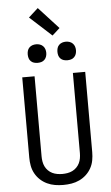

<svg xmlns="http://www.w3.org/2000/svg" viewBox="-73 -1235 745 1288"><g transform="rotate(-5 300.0 -590.5)"><path d="M300 8Q272 8 244.5 3.5Q217 -1 191.5 -13Q166 -25 145.5 -44Q125 -63 111.5 -87.5Q98 -112 93 -139.5Q88 -167 88 -195V-735H171V-195Q171 -178 174 -160.5Q177 -143 184.5 -127.5Q192 -112 204.5 -99.5Q217 -87 232.5 -79.5Q248 -72 265.5 -69Q283 -66 300 -66Q317 -66 334.5 -69Q352 -72 367.5 -79.5Q383 -87 395.5 -99.5Q408 -112 415.5 -127.5Q423 -143 426 -160.5Q429 -178 429 -195V-735H512V-195Q512 -167 507 -139.5Q502 -112 488.5 -87.5Q475 -63 454.5 -44Q434 -25 408.5 -13Q383 -1 355.5 3.5Q328 8 300 8ZM400 -823Q387 -823 375 -826.5Q363 -830 354 -839Q345 -848 341.5 -860Q338 -872 338 -885Q338 -898 341.5 -910Q345 -922 354 -931Q363 -940 375 -944Q387 -948 400 -948Q413 -948 425 -944Q437 -940 446 -931Q455 -922 459 -910Q463 -898 463 -885Q463 -872 459 -860Q455 -848 446 -839Q437 -830 425 -826.5Q413 -823 400 -823ZM200 -823Q187 -823 175 -826.5Q163 -830 154 -839Q145 -848 141.5 -860Q138 -872 138 -885Q138 -898 141.5 -910Q145 -922 154 -931Q163 -940 175 -944Q187 -948 200 -948Q213 -948 225 -944Q237 -940 246 -931Q255 -922 259 -910Q263 -898 263 -885Q263 -872 259 -860Q255 -848 246 -839Q237 -830 225 -826.5Q213 -823 200 -823ZM315 -997 168 -1131 232 -1189 366 -1043Z"/></g></svg>

Font: Zed Mono Extended
Style: Regular
Weight: 400
Width: 7
Monospace: yes
Designer: Belleve Invis
Foundry: Belleve Invis
Version: Version 1.0.0; ttfautohint (v1.8.4)